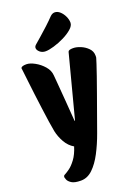

<svg xmlns="http://www.w3.org/2000/svg" viewBox="-186 -908 846 1174"><g transform="rotate(-20 237.0 -321.0)"><path d="M129 190Q87 190 68 177.5Q49 165 44 151.5Q39 138 39 136Q39 127 44 123.5Q49 120 54 118Q62 114 81.5 100Q101 86 123 56.5Q145 27 160 -21Q127 -40 106.5 -76Q86 -112 78 -150Q73 -175 67 -216Q61 -257 54.5 -306Q48 -355 42 -403Q36 -451 31.5 -491.5Q27 -532 24 -556.5Q21 -581 21 -581Q26 -593 57 -593Q80 -593 111 -576Q142 -559 166 -531.5Q190 -504 192 -471Q193 -459 197 -412Q201 -365 206 -300Q211 -235 216 -167H219L326 -576Q329 -588 359 -588Q381 -588 407.5 -577Q434 -566 453.5 -546Q473 -526 473 -499Q473 -495 473 -490Q473 -485 471 -480Q470 -476 461 -448Q452 -420 436.5 -375.5Q421 -331 401.5 -276.5Q382 -222 361 -163.5Q340 -105 320 -49Q297 15 268.5 69.5Q240 124 205.5 157Q171 190 129 190ZM196 -627Q174 -627 159 -640Q144 -653 144 -667Q144 -677 154 -686Q170 -700 196 -722.5Q222 -745 249.5 -770.5Q277 -796 298 -818Q312 -832 328 -832Q346 -832 362 -817.5Q378 -803 388 -781.5Q398 -760 398 -740Q398 -720 375 -700Q352 -680 318.5 -663.5Q285 -647 251 -637Q217 -627 196 -627Z"/></g></svg>

Font: Protest Riot
Style: Regular
Weight: 400
Designer: Octavio Pardo
Foundry: Ashler Design
Version: Version 2.005; ttfautohint (v1.8.4.7-5d5b)